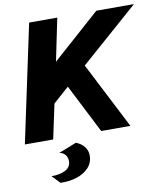

<svg xmlns="http://www.w3.org/2000/svg" viewBox="-120 -748 932 1075"><g transform="rotate(-10 346.0 -211.0)"><path d="M-23 0 119 -668H279L229 -426L501 -668H715L384 -377L577 0H411L270 -277L180 -197L138 0ZM136 246 93 201Q143 201 173.5 184.5Q204 168 204 134Q204 114 192.5 99Q181 84 159 80L260 40Q292 53 308 75Q324 97 324 123Q324 164 297.5 192.5Q271 221 228 234.5Q185 248 136 246Z"/></g></svg>

Font: Atkinson Hyperlegible
Style: Bold Italic
Weight: 700
Italic angle: -12°
Designer: Elliott Scott, Megan Eiswerth, Linus Boman, Theodore Petrosky
Foundry: Braille Institute
Version: Version 1.006; ttfautohint (v1.8.3)